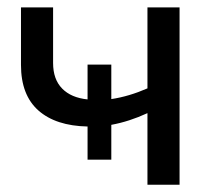

<svg xmlns="http://www.w3.org/2000/svg" viewBox="-20 -508 600 528"><path d="M473.8 -487.6H385.5V-265C351.7 -250.2 318.6 -240.4 286.1 -235.5V-330.3H220.8V-234.6C190.7 -237.7 167.4 -247.6 150.9 -264.5C134.3 -281.4 126 -304.8 126 -334.9V-487.6H37.7V-329.4C37.7 -274.2 53.7 -232.5 85.6 -204.2C117.5 -176 162.5 -161.3 220.8 -160.1V-69H286.1V-164.7C319.2 -170.8 352.4 -181.5 385.5 -196.9V0H473.8Z"/></svg>

Font: Montserrat Ace
Style: Regular
Weight: 500
Designer: Julieta Ulanovsky
Foundry: Julieta Ulanovsky
Version: Version 1